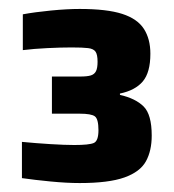

<svg xmlns="http://www.w3.org/2000/svg" viewBox="-20 -825 389 429"><path d="M158 -416Q129 -416 93 -419.5Q57 -423 29 -427V-508Q60 -505 92.5 -503Q125 -501 146 -501Q179 -501 189.5 -505.5Q200 -510 200 -534Q200 -559 192 -565Q184 -571 158 -571H96V-654H159Q175 -654 183 -656.5Q191 -659 194.5 -666Q198 -673 198 -687Q198 -703 193.5 -709.5Q189 -716 177 -717.5Q165 -719 140 -719Q116 -719 85.5 -717.5Q55 -716 31 -713V-793Q58 -798 94 -801.5Q130 -805 158 -805Q219 -805 253 -794Q287 -783 301.5 -760.5Q316 -738 316 -705Q316 -663 299 -643Q282 -623 248 -616V-613Q283 -605 301 -587Q319 -569 319 -522Q319 -488 306 -464.5Q293 -441 258 -428.5Q223 -416 158 -416Z"/></svg>

Font: Saira Thin ExtraBold
Style: Regular
Weight: 800
Version: Version 1.101